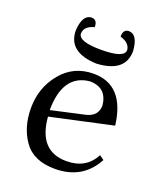

<svg xmlns="http://www.w3.org/2000/svg" viewBox="-137 -821 776 920"><g transform="rotate(20 250.5 -361.0)"><path d="M252 9.8Q143.1 9.8 94.2 -59.1Q45.4 -127.9 45.4 -226.1Q45.4 -329.6 108.4 -406Q171.4 -482.4 272.5 -482.4Q429.2 -482.4 453.6 -283.7L136.2 -214.4Q149.9 -43.9 291 -43.9Q391.6 -43.9 434.1 -126L457 -109.4Q393.1 9.8 252 9.8ZM133.3 -246.6 302.2 -284.2Q363.3 -297.9 363.3 -354Q354 -441.9 266.6 -441.9Q134.3 -428.2 133.3 -246.6ZM267.1 -532.2Q120.1 -537.6 120.1 -649.4Q125.5 -730.5 170.9 -731.9Q200.2 -731.9 200.2 -693.8Q149.9 -680.2 148.4 -643.6Q148.4 -602.1 265.6 -602.1Q383.8 -602.1 383.8 -643.6Q380.9 -678.7 332 -693.8Q332 -731.9 361.3 -731.9Q405.8 -731.4 412.1 -649.4Q412.1 -540 267.1 -532.2Z"/></g></svg>

Font: Almanac
Style: Regular
Weight: 400
Designer: Eden's Almanac
Version: Version 3.501;March 28, 2021;FontCreator 13.0.0.2683 64-bit